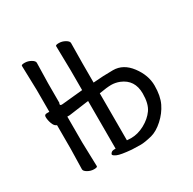

<svg xmlns="http://www.w3.org/2000/svg" viewBox="-116 -598 733 729"><g transform="rotate(-30 250.0 -234.0)"><path d="M123 -271 214 -280V-367L212 -474Q212 -479 226.5 -479Q241 -479 254 -471.5Q267 -464 267 -456L266 -367V-283Q310 -287 353 -287Q398 -287 429.5 -245Q461 -203 461 -157.5Q461 -112 446.5 -82Q432 -52 405.5 -28Q379 -4 353 3Q321 11 303 11L265 10Q218 6 203.5 -0.5Q189 -7 189 -12Q189 -15 193.5 -19.5Q198 -24 208 -24H213V-233L125 -221H120H115V-108L118 -2Q118 3 103.5 3Q89 3 76 -4.5Q63 -12 63 -20L65 -108V-212L62 -214Q54 -217 48.5 -232Q43 -247 43 -261Q43 -271 54 -271H60H65V-367L62 -474Q62 -479 76.5 -479Q91 -479 104 -471.5Q117 -464 117 -456L115 -367V-281Q113 -279 113 -276Q113 -271 119 -271ZM284 -29Q314 -29 343.5 -45Q373 -61 390 -85Q407 -109 407 -154Q407 -214 355 -235Q337 -242 319 -242Q301 -242 266 -236V-30Q284 -29 284 -29Z"/></g></svg>

Font: Moon Stars Kai T HW Light
Style: Regular
Weight: 300
Designer: GuiWonder
Version: Version 1.101